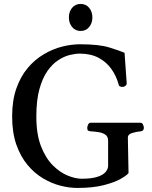

<svg xmlns="http://www.w3.org/2000/svg" viewBox="-20 -930 765 965"><path d="M368.2 14.6Q328.1 14.6 283.4 3.2Q238.8 -8.3 195.8 -33.9Q152.8 -59.6 117.9 -101.6Q83 -143.6 62 -203.6Q41 -263.7 41 -344.7Q41 -425.3 62.3 -485.6Q83.5 -545.9 119.4 -588.4Q155.3 -630.9 200 -657.2Q244.6 -683.6 291.7 -695.6Q338.9 -707.5 382.3 -707.5Q477.1 -707.5 528.6 -691.7Q580.1 -675.8 606 -664.6L616.7 -513.2Q617.7 -504.9 611.3 -499.3Q605 -493.7 599.1 -493.7Q597.7 -493.7 596.4 -493.4Q595.2 -493.2 593.8 -493.2Q587.4 -493.2 582 -496.3Q576.7 -499.5 575.7 -507.3Q564.5 -548.3 540 -583Q515.6 -617.7 476.6 -638.9Q437.5 -660.2 381.3 -660.6Q358.9 -660.6 330.3 -653.6Q301.8 -646.5 272.5 -627.4Q243.2 -608.4 218.3 -573Q193.4 -537.6 178 -481.7Q162.6 -425.8 162.6 -344.7Q162.6 -255.4 186 -195.1Q209.5 -134.8 245.6 -98.9Q281.7 -63 320.6 -47.4Q359.4 -31.7 390.6 -31.7Q441.4 -31.7 470.5 -41.5Q499.5 -51.3 511.5 -66.4Q523.4 -81.5 523.4 -97.2V-222.7Q523.4 -243.7 509.5 -253.2Q495.6 -262.7 475.3 -265.9Q455.1 -269 436 -270Q425.8 -271 422.1 -274.2Q418.5 -277.3 418.5 -288.1Q418.5 -293.5 422.6 -303.2Q426.8 -313 435.1 -313H686.5Q694.8 -313 699 -303.2Q703.1 -293.5 703.1 -288.1Q703.1 -271.5 687 -270Q665.5 -268.1 644 -261.5Q622.6 -254.9 622.6 -238.8L626 -60.1Q618.2 -49.3 587.4 -31.5Q556.6 -13.7 502 0.5Q447.3 14.6 368.2 14.6ZM385.3 -774.4Q358.4 -774.4 342.3 -794.2Q326.2 -814 326.2 -842.3Q326.2 -871.1 342.3 -890.6Q358.4 -910.2 385.3 -910.2Q412.1 -910.2 428.2 -890.6Q444.3 -871.1 444.3 -842.3Q444.3 -814 428.2 -794.2Q412.1 -774.4 385.3 -774.4Z"/></svg>

Font: Gelasio
Style: Regular
Weight: 400
Designer: Eben Sorkin
Foundry: Eben Sorkin
Version: Version 1.008